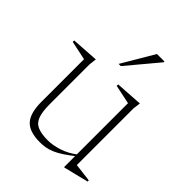

<svg xmlns="http://www.w3.org/2000/svg" viewBox="-205 -802 926 926"><g transform="rotate(45 257.5 -339.0)"><path d="M128 -153Q128 -102.5 138.5 -74Q149 -45.5 174.8 -34.5Q200.5 -23.5 245 -23.5Q276.5 -23.5 317 -36Q357.5 -48.5 396.5 -78.5L403 -72.5Q370.5 -46 345.2 -29.5Q320 -13 299.5 -4.5Q279 4 261 7Q243 10 224.5 10Q152 10 121.8 -23.5Q91.5 -57 91.5 -133.5V-424L-6 -444.5V-454.5L132.5 -463.5L128 -425ZM391.5 12V-69.5V-424L294 -444.5V-454.5L433 -463.5L428 -425V-38.5Q432.5 -38 444.2 -36.5Q456 -35 471 -33.2Q486 -31.5 499.5 -29.8Q513 -28 521 -27V-19L396 12ZM225.5 -526 322.5 -690.5H373.5V-685L240.5 -526Z"/></g></svg>

Font: Newsreader 36pt ExtraLight
Style: Regular
Weight: 250
Designer: Hugues Gentile
Foundry: Production Type
Version: Version 1.003